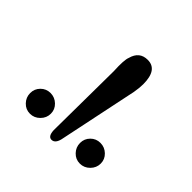

<svg xmlns="http://www.w3.org/2000/svg" viewBox="-96 -836 479 479"><g transform="rotate(45 143.0 -596.5)"><path d="M203 -671 160 -465Q156 -441 142 -441Q130 -441 129 -462L131 -672Q129 -710 134 -722Q142 -752 171 -752Q206 -752 206 -701Q206 -688 203 -671ZM260 -511.5Q271 -501 271 -486Q271 -471 260 -460Q249 -449 234 -449Q219 -449 208.5 -460Q198 -471 198 -486Q198 -501 208.5 -511.5Q219 -522 234 -522Q249 -522 260 -511.5ZM84 -511.5Q95 -501 95 -486Q95 -471 84 -460Q73 -449 58 -449Q43 -449 32.5 -460Q22 -471 22 -486Q22 -501 32.5 -511.5Q43 -522 58 -522Q73 -522 84 -511.5Z"/></g></svg>

Font: GFS Didot Classic
Style: Regular
Weight: 400
Designer: George D. Matthiopoulos
Foundry: George D. Matthiopoulos
Version: Version 1.000